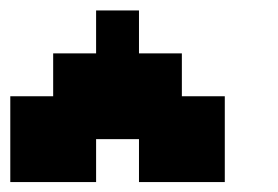

<svg xmlns="http://www.w3.org/2000/svg" viewBox="-20 -937 540 373"><path d="M0 -583.3V-750H83.3V-833.3H166.7V-916.7H250V-833.3H333.3V-750H416.7V-583.3H250V-666.7H166.7V-583.3Z"/></svg>

Font: Galmuri11 Bold
Style: Regular
Weight: 700
Designer: Lee Minseo (quiple)
Version: Version 2.397;hotconv 1.1.1;makeotfexe 2.6.0 DEVELOPMENT